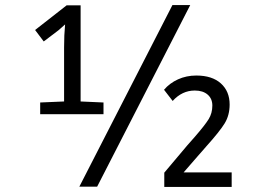

<svg xmlns="http://www.w3.org/2000/svg" viewBox="-20 -734 1040 755"><path d="M387 -331V-285H232H138V-331L232 -335V-547Q232 -597 236 -638Q211 -616 210 -615L152 -571L118 -616L242 -713H297V-335ZM626 -55 717 -163 747 -197Q786 -242 800.5 -265.5Q815 -289 815 -319Q815 -346 796.5 -362Q778 -378 746 -378Q696 -378 659 -337L625 -381Q647 -407 680 -422Q713 -437 752 -437Q814 -437 848.5 -406Q883 -375 883 -323Q883 -281 863.5 -249Q844 -217 790 -157Q782 -148 773.5 -138Q765 -128 755 -117L702 -56H891V1H626ZM658 -714H728L362 0H292Z"/></svg>

Font: Noto Sans Mono UI Cond
Style: Regular
Weight: 400
Width: 3
Monospace: yes
Designer: Monotype Design team
Foundry: Monotype Imaging Inc.
Version: Version 1.000